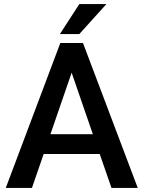

<svg xmlns="http://www.w3.org/2000/svg" viewBox="-20 -922 703 942"><path d="M526.9 0 469.2 -166.5H194.3L136.7 0H8.3L275.9 -710.9H387.2L655.8 0ZM227.5 -263.7H435.5L331.5 -565.4ZM273.9 -754.9 369.1 -901.9H502L369.1 -754.9Z"/></svg>

Font: Vazirmatn RD FD Medium
Style: Regular
Weight: 500
Designer: Saber Rastikerdar
Foundry: Saber Rastikerdar
Version: Version 33.003